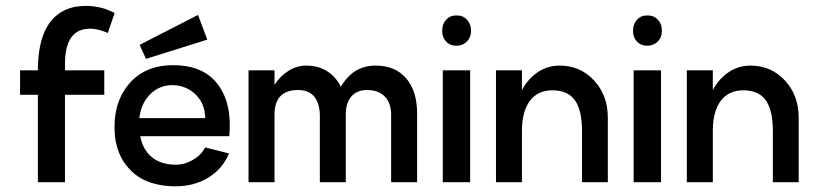

<svg xmlns="http://www.w3.org/2000/svg" viewBox="-20 -634 2849 668"><path d="M250 -523.9Q206.1 -498 206.1 -413.1V-389.2H342.8V-304.2H206.1V0H111.8V-304.2H49.8V-389.2H111.8Q111.8 -581.5 238.8 -609.9Q276.9 -616.2 308.1 -611.6Q339.4 -606.9 359.4 -597.7L378.9 -588.9L355 -519Q352.5 -520.5 348.4 -522.2Q344.2 -523.9 331.8 -527.8Q319.3 -531.7 307.1 -533.4Q294.9 -535.2 279.1 -533.2Q263.2 -531.2 250 -523.9Z M701.2 -496.1 487.8 -429.2 465.8 -478 668.9 -582ZM467.8 -160.2Q477.5 -111.8 509.3 -86.4Q541 -61 591.8 -61Q623 -61 651.6 -77.9Q680.2 -94.7 693.8 -121.1L776.9 -100.1Q753.9 -45.9 704.6 -15.9Q655.3 14.2 590.8 14.2Q535.6 14.2 492.2 -3.2Q448.7 -20.5 418 -60.5Q387.2 -100.6 379.9 -160.2Q370.1 -269.5 425.8 -338.4Q481.4 -407.2 582 -407.2Q688 -407.2 738 -340.3Q788.1 -273.4 777.8 -160.2ZM580.1 -337.9Q534.7 -337.9 502.7 -306.2Q470.7 -274.4 464.8 -223.1H693.8Q693.4 -272.9 660.9 -304.9Q628.4 -336.9 580.1 -337.9Z M1287.1 -405.8Q1355 -405.8 1393.1 -361.6Q1431.2 -317.4 1431.2 -238.8V0H1340.8V-236.8Q1340.3 -276.9 1318.1 -298.8Q1295.9 -320.8 1256.8 -320.8Q1221.7 -320.8 1202.4 -298.3Q1183.1 -275.9 1183.1 -235.8V0H1092.8V-236.8Q1088.4 -320.8 1017.1 -320.8Q935.1 -320.8 935.1 -234.9V0H844.7V-389.2H935.1V-338.9Q954.1 -368.7 983.2 -387.2Q1012.2 -405.8 1045.9 -405.8Q1086.9 -405.8 1117.7 -386.5Q1148.4 -367.2 1166 -332Q1208 -405.8 1287.1 -405.8Z M1564.9 -475.1Q1545.4 -475.1 1532 -489.5Q1518.6 -503.9 1518.6 -524.9V-528.8Q1518.6 -550.3 1532 -565.2Q1545.4 -580.1 1564.9 -580.1H1571.8Q1591.3 -580.1 1605 -565.2Q1618.7 -550.3 1618.7 -528.8V-524.9Q1618.7 -504.4 1605 -490.2Q1591.3 -476.1 1571.8 -475.1ZM1520.5 0V-389.2H1615.7V0Z M1926.8 -405.8Q1999 -405.8 2046.9 -354Q2094.7 -302.2 2094.7 -225.1V0H2004.9V-178.2Q2004.9 -251 1980 -285.4Q1955.1 -319.8 1901.9 -319.8Q1851.1 -319.8 1823.5 -283Q1795.9 -246.1 1795.9 -178.2V-168V0H1705.6V-389.2H1795.9V-320.8Q1817.4 -360.4 1851.3 -383.1Q1885.3 -405.8 1926.8 -405.8Z M2229 -475.1Q2209.5 -475.1 2196 -489.5Q2182.6 -503.9 2182.6 -524.9V-528.8Q2182.6 -550.3 2196 -565.2Q2209.5 -580.1 2229 -580.1H2235.8Q2255.4 -580.1 2269 -565.2Q2282.7 -550.3 2282.7 -528.8V-524.9Q2282.7 -504.4 2269 -490.2Q2255.4 -476.1 2235.8 -475.1ZM2184.6 0V-389.2H2279.8V0Z M2590.8 -405.8Q2663.1 -405.8 2710.9 -354Q2758.8 -302.2 2758.8 -225.1V0H2668.9V-178.2Q2668.9 -251 2644 -285.4Q2619.1 -319.8 2565.9 -319.8Q2515.1 -319.8 2487.5 -283Q2460 -246.1 2460 -178.2V-168V0H2369.6V-389.2H2460V-320.8Q2481.4 -360.4 2515.4 -383.1Q2549.3 -405.8 2590.8 -405.8Z"/></svg>

Font: Neutral Grotesk
Style: Regular
Weight: 400
Designer: Nawras Khrais
Foundry: Nawras Khrais
Version: Version 1.000;PS 001.000;hotconv 1.0.88;makeotf.lib2.5.64775